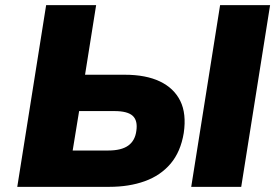

<svg xmlns="http://www.w3.org/2000/svg" viewBox="-20 -725 1084 745"><path d="M47 0 159 -705H353L310 -435H464Q546 -435 600.5 -409Q655 -383 679.5 -333.5Q704 -284 693 -209Q681 -136 642 -90Q603 -44 542 -22Q481 0 404 0ZM262 -141H400Q451 -141 477.5 -160Q504 -179 509 -217Q515 -257 495 -275.5Q475 -294 424 -294H287ZM722 0 834 -705H1028L916 0Z"/></svg>

Font: Nunito Sans 6pt Black
Style: Italic
Weight: 900
Italic angle: -9°
Version: Version 3.101;gftools[0.9.27]